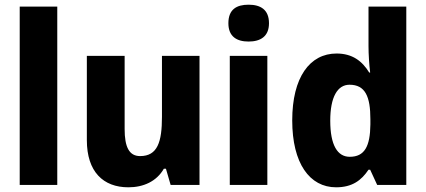

<svg xmlns="http://www.w3.org/2000/svg" viewBox="-20 -788 1815 818"><path d="M224 0V-760H64V0Z M830 -550H670V-290C670 -183 651 -123 577 -123C530 -123 511 -162 511 -238V-550H350V-191C350 -56 420 10 527 10C591 10 647 -15 678 -69H687L707 0H830Z M1039 -768C988 -768 953 -748 953 -689C953 -632 989 -611 1039 -611C1089 -611 1126 -632 1126 -689C1126 -747 1090 -768 1039 -768ZM1119 -550H959V0H1119Z M1412 10C1481 10 1520 -20 1550 -65H1557L1587 0H1711V-760H1550V-591C1550 -557 1553 -512 1557 -479H1553C1523 -528 1481 -560 1414 -560C1300 -560 1225 -459 1225 -275C1225 -92 1299 10 1412 10ZM1470 -120C1418 -120 1387 -169 1387 -274C1387 -375 1418 -427 1469 -427C1536 -427 1558 -377 1558 -280V-258C1557 -164 1533 -120 1470 -120Z"/></svg>

Font: Noto Sans Myanmar UI SemiCondensed ExtraBold
Style: Regular
Weight: 800
Width: 4
Designer: Monotype Design Team
Foundry: Monotype Imaging Inc.
Version: Version 2.103